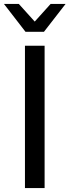

<svg xmlns="http://www.w3.org/2000/svg" viewBox="-47 -958 354 978"><path d="M180.2 0H80.1V-725.1H180.2ZM129.9 -848.1 210.9 -938H287.1L176.8 -795.9H83L-26.9 -938H48.8Z"/></svg>

Font: Aurulent Sans
Style: Regular
Weight: 400
Version: Version 2007.05.04